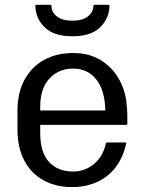

<svg xmlns="http://www.w3.org/2000/svg" viewBox="-20 -764 595 802"><path d="M507 -164.5Q499 -126.5 482.5 -96Q453.5 -41 401.2 -11.8Q349 17.5 281 17.5Q214 17.5 162.5 -10.5Q111 -38.5 82 -92.5Q53 -146.5 53 -224V-301.5Q53 -376.5 82.2 -430.5Q111.5 -484.5 163.8 -513.5Q216 -542.5 285 -542.5Q352 -542.5 399.5 -513.5Q447 -484.5 474.5 -437.8Q502 -391 508 -337Q511 -310.5 511.5 -294.2Q512 -278 512 -246.5Q512 -242.5 507 -242.5H148V-209Q148 -126.5 185.2 -87Q222.5 -47.5 285 -47.5Q334.5 -47.5 372.5 -79Q410.5 -110.5 422.5 -166Q423.5 -169 428 -169H503Q508 -169 507 -164.5ZM285 -477.5Q226 -477.5 187 -436.5Q148 -395.5 148 -316.5V-302.5H420Q418 -387.5 382 -432.5Q346 -477.5 285 -477.5ZM282.5 -677.5Q324 -677.5 346.8 -695.2Q369.5 -713 370 -738.5Q370 -744 375 -744H432.5Q438 -744 437.5 -737Q434.5 -684 396.5 -648.2Q358.5 -612.5 282.5 -612.5Q206.5 -612.5 168.2 -648.5Q130 -684.5 127.5 -738.5Q127.5 -744 132.5 -744H190Q195 -744 195 -737.5Q195.5 -711.5 218.8 -694.5Q242 -677.5 282.5 -677.5Z"/></svg>

Font: MFEK Sans
Style: Regular
Weight: 400
Designer: Owen Earl
Foundry: indestructible type*
Version: Version 0.001; ttfautohint (v1.8.4.7-5d5b)